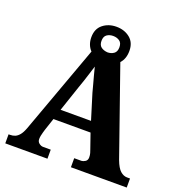

<svg xmlns="http://www.w3.org/2000/svg" viewBox="-152 -1006 1076 1138"><g transform="rotate(20 386.0 -437.5)"><path d="M6 0V-57H15Q33 -57 47 -63Q61 -69 73.5 -84Q86 -99 97 -128L300 -686Q286 -700 278 -720.5Q270 -741 270 -766Q270 -819 305 -847Q340 -875 390 -875Q440 -875 475 -847Q510 -819 510 -766Q510 -741 503 -721Q496 -701 482 -686L674 -137Q691 -92 711 -74.5Q731 -57 753 -57H772V0H420V-57H466Q475 -57 488.5 -65Q502 -73 502 -92Q502 -106 498.5 -118.5Q495 -131 492 -138L459 -233H225L199 -155Q197 -147 193.5 -136Q190 -125 188 -113.5Q186 -102 186 -93Q186 -76 198.5 -66.5Q211 -57 223 -57H272V0ZM246 -299H438L389 -458Q384 -479 376.5 -505Q369 -531 362 -558.5Q355 -586 349 -609Q343 -590 334.5 -562.5Q326 -535 317 -508Q308 -481 301 -462ZM390 -714Q413 -714 430 -726Q447 -738 447 -766Q447 -794 430 -805.5Q413 -817 390 -817Q367 -817 350.5 -805.5Q334 -794 334 -766Q334 -740 349.5 -728Q365 -716 390 -714Z"/></g></svg>

Font: Noto Serif Khmer ExtraBold
Style: Regular
Weight: 800
Version: Version 2.003